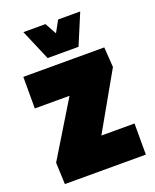

<svg xmlns="http://www.w3.org/2000/svg" viewBox="-126 -727 644 800"><g transform="rotate(-20 196.5 -327.0)"><path d="M381 0H22L18 -96L166 -339H12V-479H371L377 -390L234 -138H381ZM134 -518 76 -654H174L202 -603L230 -654H328L271 -518Z"/></g></svg>

Font: Passion One
Style: Regular
Weight: 400
Designer: Alejandro Lo Celso
Foundry: Fontstage
Version: Version 1.001